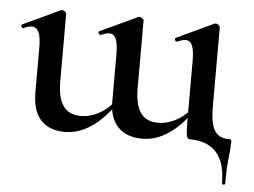

<svg xmlns="http://www.w3.org/2000/svg" viewBox="-44 -449 853 645"><g transform="rotate(5 383.0 -126.5)"><path d="M335 -104V-263Q335 -298 328 -314.5Q321 -331 305 -331Q295 -331 277 -323H276Q272 -323 269.5 -328Q267 -333 271 -335L397 -394L402 -395Q406 -395 411 -391Q416 -387 416 -384V-156Q416 -100 435 -73Q454 -46 494 -46Q527 -46 558.5 -64Q590 -82 610 -113L615 -101Q537 12 446 12Q393 12 364 -18Q335 -48 335 -104ZM75 -112V-263Q75 -298 67.5 -314.5Q60 -331 44 -331Q31 -331 16 -323H15Q11 -323 9 -328Q7 -333 10 -335L136 -394L141 -395Q145 -395 150 -391Q155 -387 155 -384V-156Q155 -100 174.5 -73Q194 -46 234 -46Q266 -46 297.5 -64Q329 -82 350 -113L355 -101Q275 12 185 12Q132 12 103.5 -19Q75 -50 75 -112ZM605 0Q596 0 594 -15.5Q592 -31 592 -80V-263Q592 -299 585 -315Q578 -331 562 -331Q552 -331 534 -323H533Q529 -323 527 -328Q525 -333 528 -335L654 -394L659 -395Q663 -395 668 -391Q673 -387 673 -384V-115Q673 -60 687.5 -36Q702 -12 734 -12Q742 -12 743.5 -10.5Q745 -9 745 0Q745 7 743 31Q737 75 737 137Q737 142 731.5 142Q726 142 726 137Q726 0 605 0Z"/></g></svg>

Font: Cormorant Infant SemiBold
Style: Regular
Weight: 600
Designer: Christian Thalmann (Catharsis Fonts)
Foundry: Catharsis Fonts
Version: Version 4.000